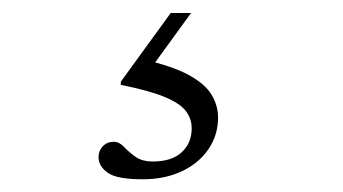

<svg xmlns="http://www.w3.org/2000/svg" viewBox="-20 -28 540 302"><path d="M204.5 254Q164 254 149.5 243.8Q135 233.5 135 219Q135 209 141.8 202Q148.5 195 159 195Q167.5 195 174.8 202.8Q182 210.5 192.5 218.2Q203 226 220.5 226Q250 226 265.8 211.5Q281.5 197 281.5 174Q281.5 158.5 272.2 146.5Q263 134.5 239 124.5Q215 114.5 170 105.5V100.5L248.5 -7.5H280.5L210 89.5L205 65.5Q251.5 76 277 90Q302.5 104 312.8 121Q323 138 323 157Q323 184.5 307.8 206.8Q292.5 229 265.8 241.5Q239 254 204.5 254Z"/></svg>

Font: Newsreader Light
Style: Regular
Weight: 300
Designer: Hugues Gentile
Foundry: Production Type
Version: Version 1.003